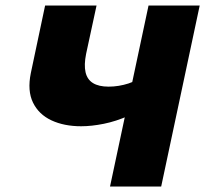

<svg xmlns="http://www.w3.org/2000/svg" viewBox="-20 -678 746 698"><path d="M380 0 520 -658H706L566 0ZM275 -219Q213 -219 167 -240.5Q121 -262 100 -305Q79 -348 92 -412L144 -658H331L293 -482Q285 -442 291 -415.5Q297 -389 318 -376Q339 -363 375 -363Q393 -363 411.5 -366Q430 -369 447 -374.5Q464 -380 475 -387L527 -309Q492 -277 447 -257Q402 -237 357.5 -228Q313 -219 275 -219Z"/></svg>

Font: Ysabeau Black
Style: Italic
Weight: 900
Italic angle: -12°
Version: Version 2.000;gftools[0.9.27.dev2+g8671c4b]